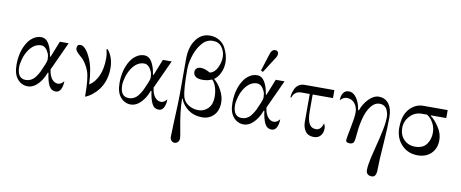

<svg xmlns="http://www.w3.org/2000/svg" viewBox="-83 -1135 4337 1806"><g transform="rotate(10 2086.0 -232.5)"><path d="M190 10Q132 10 92 -36Q52 -82 52 -172Q52 -286 97 -369Q122 -416 159 -442Q196 -468 236 -468Q283 -468 310.5 -421Q338 -374 348 -303L354 -301L416 -456H500L375 -184Q383 -124 408 -94Q433 -64 465 -64Q497 -64 522 -98Q522 -52 506 -20Q490 12 458 12Q414 12 392.5 -30.5Q371 -73 361 -150H355Q337 -105 322 -82Q262 10 190 10ZM162 -46Q187 -46 208.5 -56.5Q230 -67 245 -85Q260 -103 273.5 -125.5Q287 -148 297 -173Q307 -198 318 -222Q332 -256 332 -270Q332 -306 322 -329Q294 -392 249 -392Q185 -392 137 -326Q108 -285 94 -236.5Q80 -188 80 -157Q80 -46 162 -46Z M612 -460Q662 -460 710 -353Q751 -264 757 -108Q808 -139 840 -207Q872 -277 872 -376Q872 -420 860 -460L870 -466Q928 -396 928 -292Q928 -173 864 -86Q839 -53 804 -25.5Q769 2 739 12Q739 -161 716 -226Q693 -290 652 -335Q646 -342 624.5 -360Q603 -378 591.5 -393Q580 -408 580 -423Q580 -460 612 -460Z M1174 10Q1116 10 1076 -36Q1036 -82 1036 -172Q1036 -286 1081 -369Q1106 -416 1143 -442Q1180 -468 1220 -468Q1267 -468 1294.5 -421Q1322 -374 1332 -303L1338 -301L1400 -456H1484L1359 -184Q1367 -124 1392 -94Q1417 -64 1449 -64Q1481 -64 1506 -98Q1506 -52 1490 -20Q1474 12 1442 12Q1398 12 1376.5 -30.5Q1355 -73 1345 -150H1339Q1321 -105 1306 -82Q1246 10 1174 10ZM1146 -46Q1171 -46 1192.5 -56.5Q1214 -67 1229 -85Q1244 -103 1257.5 -125.5Q1271 -148 1281 -173Q1291 -198 1302 -222Q1316 -256 1316 -270Q1316 -306 1306 -329Q1278 -392 1233 -392Q1169 -392 1121 -326Q1092 -285 1078 -236.5Q1064 -188 1064 -157Q1064 -46 1146 -46Z M1641 -409Q1641 -221 1658 -152Q1670 -104 1713 -76Q1756 -48 1810 -48Q1864 -48 1902 -87Q1940 -126 1940 -196Q1940 -251 1925 -293.5Q1910 -336 1888 -355Q1849 -336 1799 -336Q1754 -336 1732.5 -352.5Q1711 -369 1711 -395Q1711 -420 1729 -434Q1742 -444 1769 -444Q1803 -444 1855 -415Q1900 -425 1925 -476.5Q1950 -528 1950 -577Q1950 -631 1920 -672.5Q1890 -714 1833 -714Q1796 -714 1766 -695.5Q1736 -677 1704 -628Q1677 -586 1659 -523.5Q1641 -461 1641 -409ZM1599 241Q1599 200 1604 93Q1613 -96 1613 -167V-499Q1613 -620 1666 -689Q1716 -758 1797 -758Q1848 -758 1887 -734.5Q1926 -711 1945.5 -675Q1965 -639 1974.5 -603Q1984 -567 1984 -534Q1984 -480 1962 -433.5Q1940 -387 1905 -363Q1945 -333 1977.5 -273Q2010 -213 2010 -158Q2010 -77 1966 -32.5Q1922 12 1856 12Q1779 12 1723.5 -28Q1668 -68 1646 -129L1641 -130Q1641 -11 1674 157Q1687 224 1687 241Q1687 267 1673.5 280Q1660 293 1643 293Q1626 293 1612.5 280Q1599 267 1599 241Z M2424 -730Q2456 -730 2456 -699Q2456 -688 2453 -679Q2450 -670 2445 -663Q2440 -656 2434 -646L2346 -508L2326 -518L2376 -676Q2381 -693 2385.5 -702.5Q2390 -712 2400 -721Q2410 -730 2424 -730ZM2252 10Q2194 10 2154 -36Q2114 -82 2114 -172Q2114 -286 2159 -369Q2184 -416 2221 -442Q2258 -468 2298 -468Q2345 -468 2372.5 -421Q2400 -374 2410 -303L2416 -301L2478 -456H2562L2437 -184Q2445 -124 2470 -94Q2495 -64 2527 -64Q2559 -64 2584 -98Q2584 -52 2568 -20Q2552 12 2520 12Q2476 12 2454.5 -30.5Q2433 -73 2423 -150H2417Q2399 -105 2384 -82Q2324 10 2252 10ZM2224 -46Q2249 -46 2270.5 -56.5Q2292 -67 2307 -85Q2322 -103 2335.5 -125.5Q2349 -148 2359 -173Q2369 -198 2380 -222Q2394 -256 2394 -270Q2394 -306 2384 -329Q2356 -392 2311 -392Q2247 -392 2199 -326Q2170 -285 2156 -236.5Q2142 -188 2142 -157Q2142 -46 2224 -46Z M3038 -456V-380H2844V-222Q2844 -142 2864.5 -103Q2885 -64 2931 -64Q2977 -64 2996 -130Q3010 -112 3010 -82Q3010 -42 2987 -15Q2964 12 2922 12Q2868 12 2842 -24.5Q2816 -61 2816 -114V-380H2734Q2702 -380 2680 -362.5Q2658 -345 2652 -318H2642Q2642 -341 2653 -374Q2664 -407 2680 -425Q2708 -456 2752 -456Z M3229 -12Q3229 -30 3250 -133Q3271 -236 3271 -282Q3271 -334 3243 -369Q3215 -404 3168 -404Q3133 -404 3104 -371Q3104 -414 3122 -441Q3140 -468 3174 -468Q3219 -468 3250 -422Q3281 -376 3290 -311L3298 -309Q3320 -373 3366.5 -420.5Q3413 -468 3460 -468Q3522 -468 3557 -422Q3592 -375 3592 -293Q3592 -201 3582 -58Q3568 131 3568 207Q3568 282 3526 282Q3470 282 3470 230Q3470 186 3485.5 117Q3501 48 3516 -8Q3533 -72 3550.5 -154Q3568 -236 3568 -292Q3568 -309 3564 -326.5Q3560 -344 3551 -362.5Q3542 -381 3523.5 -392.5Q3505 -404 3480 -404Q3436 -404 3402 -362.5Q3368 -321 3349.5 -261Q3331 -201 3322 -128Q3316 -78 3313.5 -47Q3311 -16 3301 -2Q3291 12 3266 12Q3229 12 3229 -12Z M4120 -456V-380H3974V-374Q4014 -346 4053 -286Q4092 -226 4092 -164Q4092 -84 4043 -36Q3994 12 3914 12Q3821 12 3760.5 -52Q3700 -116 3700 -214Q3700 -309 3736 -367Q3760 -407 3800 -431.5Q3840 -456 3887 -456ZM3877 -64Q3952 -64 3986 -111.5Q4020 -159 4020 -222Q4020 -272 3996.5 -314.5Q3973 -357 3937 -380H3887Q3819 -380 3773.5 -330.5Q3728 -281 3728 -216Q3728 -150 3769.5 -107Q3811 -64 3877 -64Z"/></g></svg>

Font: Old Standard TT
Style: Regular
Weight: 400
Designer: Alexey Kryukov <alexios@thessalonica.org.ru>
Version: Version 2.2